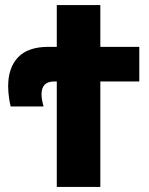

<svg xmlns="http://www.w3.org/2000/svg" viewBox="-20 -734 585 754"><path d="M203 -414H192Q143 -414 143 -363Q143 -345 151 -316H22Q19 -325 15.5 -349.5Q12 -374 12 -395Q12 -468 51 -509Q90 -550 170 -550H203V-714H374V-550H527V-414H374V0H203Z"/></svg>

Font: Noto Sans UI CondBlack
Style: Regular
Weight: 900
Width: 3
Designer: Monotype Design Team
Foundry: Monotype Imaging Inc.
Version: Version 1.001